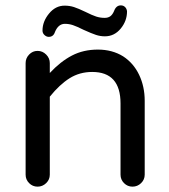

<svg xmlns="http://www.w3.org/2000/svg" viewBox="-20 -695 635 721"><path d="M139.6 -580.1Q139.6 -614.3 164.1 -644Q188.5 -673.8 222.7 -673.8Q241.2 -673.8 257.8 -668.5Q274.4 -663.1 300.8 -650.4Q326.2 -637.7 341.3 -632.8Q356.4 -627.9 373 -627.9Q385.7 -627.9 394 -633.8Q402.3 -639.6 408.2 -653.3Q416 -674.8 433.6 -674.8Q443.4 -674.8 449.7 -668.5Q456.1 -662.1 457 -652.3Q457 -616.2 433.1 -587.4Q409.2 -558.6 374 -558.6Q356.4 -558.6 340.3 -564Q324.2 -569.3 293.9 -583Q268.6 -595.7 253.9 -600.6Q239.3 -605.5 223.6 -605.5Q199.2 -605.5 186.5 -575.2Q180.7 -556.6 163.1 -556.6Q154.3 -556.6 147 -563.5Q139.6 -570.3 139.6 -580.1ZM76.2 -39.1V-458Q76.2 -476.6 89.4 -490.2Q102.5 -503.9 121.1 -503.9Q139.6 -503.9 153.3 -490.2Q167 -476.6 167 -458V-420.9Q207 -463.9 250 -486.3Q293 -508.8 347.7 -508.8Q401.4 -508.8 442.4 -483.4Q481.4 -458 502.4 -414.1Q523.4 -370.1 523.4 -316.4V-39.1Q523.4 -20.5 509.8 -7.3Q496.1 5.9 477.5 5.9Q459 5.9 445.8 -7.3Q432.6 -20.5 432.6 -39.1V-306.6Q432.6 -424.8 326.2 -424.8Q279.3 -424.8 241.7 -401.4Q204.1 -377.9 167 -332V-39.1Q167 -20.5 153.3 -7.3Q139.6 5.9 121.1 5.9Q102.5 5.9 89.4 -7.3Q76.2 -20.5 76.2 -39.1Z"/></svg>

Font: jf-openhuninn-1.0
Style: Regular
Weight: 400
Designer: [Kosugi Maru]
      Designed by Motoya company      

      [Varela Round]
      Joe Prince(Latin component); Avraham Co
Foundry: justfont CO.,LTD.
Version: 1.0